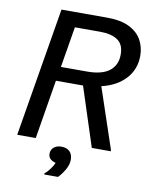

<svg xmlns="http://www.w3.org/2000/svg" viewBox="-90 -716 747 953"><g transform="rotate(10 283.5 -239.5)"><path d="M33.3 0 141.7 -650H371.7Q441.7 -650 484.6 -628.3Q527.5 -606.7 547.1 -570.8Q566.7 -535 566.7 -491.7Q566.7 -423.3 522.5 -375.4Q478.3 -327.5 402.5 -310L505 -5V0H409.2L312.5 -297.5H175.8L126.7 0ZM188.3 -369.2H320.8Q395 -369.2 432.5 -398.3Q470 -427.5 470 -480.8Q470 -532.5 437.9 -553.8Q405.8 -575 351.7 -575H222.5ZM199.2 170.8V165.8Q213.3 154.2 226.7 136.2Q240 118.3 245 104.2Q230 100.8 218.8 91.3Q207.5 81.7 207.5 64.2Q207.5 45 221.7 32.5Q235.8 20 260 20Q287.5 20 302.1 35Q316.7 50 316.7 75.8Q316.7 100.8 302.1 126.3Q287.5 151.7 269.2 170.8Z"/></g></svg>

Font: Familjen Grotesk GF
Style: Italic
Weight: 400
Designer: Anders Wikstroem, Jonas Baeckman, Matilda Gysing, Kristian Moeller
Foundry: Familjen STHML AB
Version: Version 2.000; Beta; Release 4; Build 6